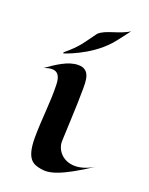

<svg xmlns="http://www.w3.org/2000/svg" viewBox="-143 -816 707 911"><g transform="rotate(20 210.5 -360.0)"><path d="M421 -80C385 -58 352 -49 325 -49C262 -49 227 -96 228 -139C229 -185 237 -319 237 -403C237 -447 239 -505 178 -505C127 -505 75 -469 28 -436C43 -441 56 -444 67 -444C95 -444 110 -425 111 -382C114 -293 101 -204 101 -110C101 2 141 12 178 19C220 27 273 17 421 -80ZM358 -741C310 -709 241 -705 210 -674C169 -619 157 -592 91 -538C90 -537 91 -532 91 -532C91 -532 213 -569 294 -659C312 -679 358 -741 358 -741Z"/></g></svg>

Font: Eagle Lake
Style: Regular
Weight: 400
Designer: Astigmatic (AOETI)
Foundry: Astigmatic (AOETI)
Version: Version 1.000